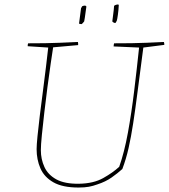

<svg xmlns="http://www.w3.org/2000/svg" viewBox="-20 -834 756 860"><path d="M332 6Q260 6 219 -17.5Q178 -41 161 -80Q144 -119 144 -166Q144 -184 148 -224.5Q152 -265 158.5 -318Q165 -371 172.5 -427.5Q180 -484 186 -535Q192 -586 196 -621L104 -627Q104 -636 106 -640Q148 -640 181.5 -640.5Q215 -641 250 -642.5Q285 -644 329 -646Q330 -643 330 -639Q330 -635 330 -632L218 -622Q214 -596 207 -548.5Q200 -501 192.5 -443.5Q185 -386 178.5 -330Q172 -274 167.5 -229Q163 -184 163 -161Q163 -121 179 -86Q195 -51 232.5 -30.5Q270 -10 334 -11Q399 -12 442.5 -36.5Q486 -61 514 -87Q537 -152 553 -240Q569 -328 581 -427Q593 -526 603 -621L489 -626Q489 -629 489.5 -633Q490 -637 491 -640Q535 -640 569.5 -640.5Q604 -641 638 -642.5Q672 -644 714 -646Q716 -642 716 -633L622 -621Q607 -508 596.5 -425.5Q586 -343 576.5 -281.5Q567 -220 556 -171Q545 -122 528 -77Q507 -58 480 -39Q453 -20 416 -8Q397 -1 378 2.5Q359 6 332 6ZM483 -738Q485 -756 487.5 -773.5Q490 -791 491 -808Q499 -814 510 -814L512 -811Q511 -789 508 -767.5Q505 -746 503 -741Q502 -739 500 -735.5Q498 -732 497 -731Q489 -731 483 -738ZM334 -728 343 -797Q344 -799 345.5 -801.5Q347 -804 348 -806Q354 -809 362 -809L367 -805Q366 -799 364 -784Q362 -769 360 -755Q358 -741 357 -738Q355 -735 351.5 -731.5Q348 -728 346 -726Q340 -726 334 -728Z"/></svg>

Font: Labrada Thin
Style: Italic
Weight: 100
Italic angle: -7°
Designer: Mercedes Jáuregui
Foundry: Omnibus-Type Team
Version: Version 1.000; ttfautohint (v1.8.4.7-5d5b)